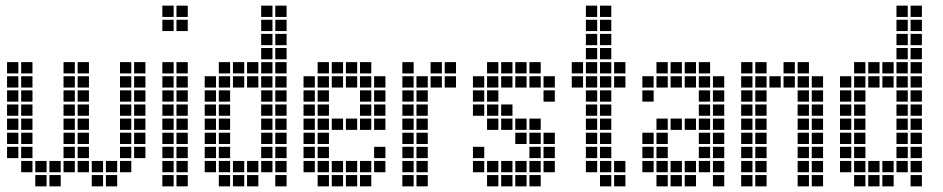

<svg xmlns="http://www.w3.org/2000/svg" viewBox="-20 -665 3340 680"><path d="M5 -445V-405H45V-445ZM5 -395V-355H45V-395ZM5 -345V-305H45V-345ZM5 -295V-255H45V-295ZM5 -245V-205H45V-245ZM5 -195V-155H45V-195ZM5 -145V-105H45V-145ZM55 -445V-405H95V-445ZM55 -395V-355H95V-395ZM55 -345V-305H95V-345ZM55 -295V-255H95V-295ZM55 -245V-205H95V-245ZM55 -195V-155H95V-195ZM55 -145V-105H95V-145ZM55 -95V-55H95V-95ZM105 -45V-5H145V-45ZM405 -445V-405H445V-445ZM455 -445V-405H495V-445ZM405 -395V-355H445V-395ZM455 -395V-355H495V-395ZM455 -345V-305H495V-345ZM455 -295V-255H495V-295ZM405 -345V-305H445V-345ZM405 -295V-255H445V-295ZM405 -245V-205H445V-245ZM405 -195V-155H445V-195ZM455 -245V-205H495V-245ZM455 -195V-155H495V-195ZM455 -145V-105H495V-145ZM405 -95V-55H445V-95ZM405 -145V-105H445V-145ZM355 -45V-5H395V-45ZM205 -95V-55H245V-95ZM255 -95V-55H295V-95ZM105 -95V-55H145V-95ZM355 -95V-55H395V-95ZM205 -145V-105H245V-145ZM255 -145V-105H295V-145ZM205 -195V-155H245V-195ZM255 -195V-155H295V-195ZM255 -245V-205H295V-245ZM205 -245V-205H245V-245ZM205 -295V-255H245V-295ZM255 -295V-255H295V-295ZM155 -45V-5H195V-45ZM305 -45V-5H345V-45ZM305 -95V-55H345V-95ZM155 -95V-55H195V-95ZM205 -345V-305H245V-345ZM205 -395V-355H245V-395ZM255 -395V-355H295V-395ZM255 -345V-305H295V-345ZM205 -445V-405H245V-445ZM255 -445V-405H295V-445Z M555 -445V-405H595V-445ZM555 -395V-355H595V-395ZM555 -345V-305H595V-345ZM555 -295V-255H595V-295ZM555 -245V-205H595V-245ZM555 -195V-155H595V-195ZM555 -145V-105H595V-145ZM555 -95V-55H595V-95ZM555 -45V-5H595V-45ZM605 -45V-5H645V-45ZM605 -95V-55H645V-95ZM605 -145V-105H645V-145ZM605 -195V-155H645V-195ZM605 -245V-205H645V-245ZM605 -295V-255H645V-295ZM605 -345V-305H645V-345ZM605 -395V-355H645V-395ZM605 -445V-405H645V-445ZM555 -645V-605H595V-645ZM555 -595V-555H595V-595ZM605 -595V-555H645V-595ZM605 -645V-605H645V-645Z M705 -395V-355H745V-395ZM705 -345V-305H745V-345ZM705 -295V-255H745V-295ZM705 -245V-205H745V-245ZM705 -195V-155H745V-195ZM705 -145V-105H745V-145ZM705 -95V-55H745V-95ZM755 -45V-5H795V-45ZM755 -95V-55H795V-95ZM755 -145V-105H795V-145ZM755 -195V-155H795V-195ZM755 -245V-205H795V-245ZM755 -295V-255H795V-295ZM755 -345V-305H795V-345ZM755 -395V-355H795V-395ZM755 -445V-405H795V-445ZM805 -445V-405H845V-445ZM855 -445V-405H895V-445ZM805 -95V-55H845V-95ZM805 -45V-5H845V-45ZM855 -45V-5H895V-45ZM855 -95V-55H895V-95ZM905 -645V-605H945V-645ZM905 -595V-555H945V-595ZM905 -545V-505H945V-545ZM955 -645V-605H995V-645ZM955 -595V-555H995V-595ZM955 -545V-505H995V-545ZM905 -445V-405H945V-445ZM905 -395V-355H945V-395ZM905 -345V-305H945V-345ZM905 -295V-255H945V-295ZM905 -245V-205H945V-245ZM905 -195V-155H945V-195ZM905 -145V-105H945V-145ZM905 -95V-55H945V-95ZM955 -45V-5H995V-45ZM955 -95V-55H995V-95ZM955 -145V-105H995V-145ZM955 -195V-155H995V-195ZM955 -245V-205H995V-245ZM955 -295V-255H995V-295ZM955 -345V-305H995V-345ZM955 -395V-355H995V-395ZM955 -445V-405H995V-445ZM955 -495V-455H995V-495ZM905 -495V-455H945V-495ZM855 -395V-355H895V-395ZM805 -395V-355H845V-395Z M1105 -45V-5H1145V-45ZM1155 -45V-5H1195V-45ZM1205 -45V-5H1245V-45ZM1255 -45V-5H1295V-45ZM1055 -95V-55H1095V-95ZM1105 -95V-55H1145V-95ZM1155 -95V-55H1195V-95ZM1205 -95V-55H1245V-95ZM1255 -95V-55H1295V-95ZM1305 -95V-55H1345V-95ZM1105 -445V-405H1145V-445ZM1155 -445V-405H1195V-445ZM1205 -445V-405H1245V-445ZM1255 -445V-405H1295V-445ZM1055 -395V-355H1095V-395ZM1055 -345V-305H1095V-345ZM1055 -295V-255H1095V-295ZM1055 -245V-205H1095V-245ZM1055 -195V-155H1095V-195ZM1055 -145V-105H1095V-145ZM1105 -395V-355H1145V-395ZM1105 -345V-305H1145V-345ZM1105 -295V-255H1145V-295ZM1105 -245V-205H1145V-245ZM1105 -195V-155H1145V-195ZM1105 -145V-105H1145V-145ZM1155 -245V-205H1195V-245ZM1205 -245V-205H1245V-245ZM1255 -245V-205H1295V-245ZM1305 -245V-205H1345V-245ZM1255 -395V-355H1295V-395ZM1255 -345V-305H1295V-345ZM1255 -295V-255H1295V-295ZM1305 -395V-355H1345V-395ZM1305 -345V-305H1345V-345ZM1305 -295V-255H1345V-295ZM1305 -145V-105H1345V-145ZM1205 -395V-355H1245V-395ZM1155 -395V-355H1195V-395Z M1405 -445V-405H1445V-445ZM1405 -395V-355H1445V-395ZM1405 -345V-305H1445V-345ZM1405 -295V-255H1445V-295ZM1405 -245V-205H1445V-245ZM1405 -195V-155H1445V-195ZM1405 -145V-105H1445V-145ZM1405 -95V-55H1445V-95ZM1405 -45V-5H1445V-45ZM1455 -395V-355H1495V-395ZM1455 -345V-305H1495V-345ZM1455 -295V-255H1495V-295ZM1455 -245V-205H1495V-245ZM1455 -195V-155H1495V-195ZM1455 -145V-105H1495V-145ZM1455 -95V-55H1495V-95ZM1455 -45V-5H1495V-45ZM1505 -445V-405H1545V-445ZM1555 -445V-405H1595V-445ZM1555 -395V-355H1595V-395ZM1505 -395V-355H1545V-395Z M1655 -145V-105H1695V-145ZM1655 -95V-55H1695V-95ZM1705 -95V-55H1745V-95ZM1705 -45V-5H1745V-45ZM1755 -45V-5H1795V-45ZM1755 -95V-55H1795V-95ZM1805 -95V-55H1845V-95ZM1805 -45V-5H1845V-45ZM1855 -45V-5H1895V-45ZM1855 -95V-55H1895V-95ZM1855 -145V-105H1895V-145ZM1855 -195V-155H1895V-195ZM1855 -245V-205H1895V-245ZM1905 -195V-155H1945V-195ZM1905 -145V-105H1945V-145ZM1905 -95V-55H1945V-95ZM1805 -195V-155H1845V-195ZM1805 -245V-205H1845V-245ZM1755 -295V-255H1795V-295ZM1755 -245V-205H1795V-245ZM1705 -295V-255H1745V-295ZM1705 -345V-305H1745V-345ZM1705 -395V-355H1745V-395ZM1705 -445V-405H1745V-445ZM1655 -395V-355H1695V-395ZM1655 -345V-305H1695V-345ZM1855 -445V-405H1895V-445ZM1805 -445V-405H1845V-445ZM1755 -445V-405H1795V-445ZM1905 -395V-355H1945V-395ZM1705 -245V-205H1745V-245ZM1655 -295V-255H1695V-295ZM1755 -395V-355H1795V-395ZM1805 -395V-355H1845V-395ZM1855 -395V-355H1895V-395ZM1905 -345V-305H1945V-345Z M2055 -645V-605H2095V-645ZM2055 -595V-555H2095V-595ZM2055 -545V-505H2095V-545ZM2055 -495V-455H2095V-495ZM2055 -445V-405H2095V-445ZM2055 -395V-355H2095V-395ZM2055 -345V-305H2095V-345ZM2055 -295V-255H2095V-295ZM2055 -245V-205H2095V-245ZM2055 -195V-155H2095V-195ZM2055 -145V-105H2095V-145ZM2055 -95V-55H2095V-95ZM2105 -45V-5H2145V-45ZM2105 -95V-55H2145V-95ZM2105 -145V-105H2145V-145ZM2105 -195V-155H2145V-195ZM2105 -245V-205H2145V-245ZM2105 -295V-255H2145V-295ZM2105 -345V-305H2145V-345ZM2105 -395V-355H2145V-395ZM2105 -445V-405H2145V-445ZM2105 -495V-455H2145V-495ZM2105 -545V-505H2145V-545ZM2105 -595V-555H2145V-595ZM2105 -645V-605H2145V-645ZM2005 -445V-405H2045V-445ZM2155 -445V-405H2195V-445ZM2155 -95V-55H2195V-95ZM2155 -45V-5H2195V-45ZM2005 -395V-355H2045V-395ZM2155 -395V-355H2195V-395Z M2255 -95V-55H2295V-95ZM2255 -145V-105H2295V-145ZM2255 -195V-155H2295V-195ZM2305 -245V-205H2345V-245ZM2305 -195V-155H2345V-195ZM2305 -145V-105H2345V-145ZM2305 -95V-55H2345V-95ZM2305 -45V-5H2345V-45ZM2355 -95V-55H2395V-95ZM2405 -95V-55H2445V-95ZM2405 -45V-5H2445V-45ZM2355 -45V-5H2395V-45ZM2455 -95V-55H2495V-95ZM2455 -145V-105H2495V-145ZM2455 -195V-155H2495V-195ZM2455 -245V-205H2495V-245ZM2455 -295V-255H2495V-295ZM2505 -45V-5H2545V-45ZM2505 -95V-55H2545V-95ZM2505 -145V-105H2545V-145ZM2505 -195V-155H2545V-195ZM2505 -245V-205H2545V-245ZM2505 -295V-255H2545V-295ZM2455 -345V-305H2495V-345ZM2455 -395V-355H2495V-395ZM2505 -395V-355H2545V-395ZM2505 -345V-305H2545V-345ZM2455 -445V-405H2495V-445ZM2405 -445V-405H2445V-445ZM2355 -445V-405H2395V-445ZM2305 -445V-405H2345V-445ZM2255 -395V-355H2295V-395ZM2355 -245V-205H2395V-245ZM2405 -245V-205H2445V-245ZM2255 -345V-305H2295V-345ZM2305 -395V-355H2345V-395ZM2355 -395V-355H2395V-395ZM2405 -395V-355H2445V-395Z M2605 -445V-405H2645V-445ZM2605 -395V-355H2645V-395ZM2605 -345V-305H2645V-345ZM2605 -295V-255H2645V-295ZM2605 -245V-205H2645V-245ZM2605 -195V-155H2645V-195ZM2605 -145V-105H2645V-145ZM2605 -95V-55H2645V-95ZM2605 -45V-5H2645V-45ZM2655 -45V-5H2695V-45ZM2655 -95V-55H2695V-95ZM2655 -145V-105H2695V-145ZM2655 -195V-155H2695V-195ZM2655 -245V-205H2695V-245ZM2655 -295V-255H2695V-295ZM2655 -345V-305H2695V-345ZM2655 -395V-355H2695V-395ZM2655 -445V-405H2695V-445ZM2755 -445V-405H2795V-445ZM2805 -445V-405H2845V-445ZM2855 -395V-355H2895V-395ZM2855 -345V-305H2895V-345ZM2855 -295V-255H2895V-295ZM2855 -245V-205H2895V-245ZM2855 -195V-155H2895V-195ZM2855 -145V-105H2895V-145ZM2855 -95V-55H2895V-95ZM2855 -45V-5H2895V-45ZM2805 -395V-355H2845V-395ZM2805 -345V-305H2845V-345ZM2805 -295V-255H2845V-295ZM2805 -245V-205H2845V-245ZM2805 -195V-155H2845V-195ZM2805 -145V-105H2845V-145ZM2805 -95V-55H2845V-95ZM2805 -45V-5H2845V-45ZM2755 -395V-355H2795V-395ZM2705 -395V-355H2745V-395Z M2955 -395V-355H2995V-395ZM2955 -345V-305H2995V-345ZM2955 -295V-255H2995V-295ZM2955 -245V-205H2995V-245ZM2955 -195V-155H2995V-195ZM2955 -145V-105H2995V-145ZM2955 -95V-55H2995V-95ZM3005 -45V-5H3045V-45ZM3005 -95V-55H3045V-95ZM3005 -145V-105H3045V-145ZM3005 -195V-155H3045V-195ZM3005 -245V-205H3045V-245ZM3005 -295V-255H3045V-295ZM3005 -345V-305H3045V-345ZM3005 -395V-355H3045V-395ZM3005 -445V-405H3045V-445ZM3055 -445V-405H3095V-445ZM3105 -445V-405H3145V-445ZM3055 -95V-55H3095V-95ZM3055 -45V-5H3095V-45ZM3105 -45V-5H3145V-45ZM3105 -95V-55H3145V-95ZM3155 -645V-605H3195V-645ZM3155 -595V-555H3195V-595ZM3155 -545V-505H3195V-545ZM3205 -645V-605H3245V-645ZM3205 -595V-555H3245V-595ZM3205 -545V-505H3245V-545ZM3155 -445V-405H3195V-445ZM3155 -395V-355H3195V-395ZM3155 -345V-305H3195V-345ZM3155 -295V-255H3195V-295ZM3155 -245V-205H3195V-245ZM3155 -195V-155H3195V-195ZM3155 -145V-105H3195V-145ZM3155 -95V-55H3195V-95ZM3205 -45V-5H3245V-45ZM3205 -95V-55H3245V-95ZM3205 -145V-105H3245V-145ZM3205 -195V-155H3245V-195ZM3205 -245V-205H3245V-245ZM3205 -295V-255H3245V-295ZM3205 -345V-305H3245V-345ZM3205 -395V-355H3245V-395ZM3205 -445V-405H3245V-445ZM3205 -495V-455H3245V-495ZM3155 -495V-455H3195V-495ZM3105 -395V-355H3145V-395ZM3055 -395V-355H3095V-395Z"/></svg>

Font: Nose Transport 13 Square
Style: Regular
Weight: 400
Designer: Nico Rohrbach
Foundry: Nose
Version: Version 1.400;Glyphs 3.2.3 (3260)